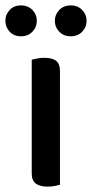

<svg xmlns="http://www.w3.org/2000/svg" viewBox="-45 -686 342 714"><path d="M178 1Q172 3 159.5 5.5Q147 8 132 8Q103 8 88 -3.5Q73 -15 73 -41V-464Q80 -466 93 -468.5Q106 -471 120 -471Q150 -471 164 -459.5Q178 -448 178 -422ZM92 -609Q92 -585 75.5 -568Q59 -551 33 -551Q7 -551 -9 -568Q-25 -585 -25 -609Q-25 -632 -9 -649Q7 -666 33 -666Q59 -666 75.5 -649Q92 -632 92 -609ZM277 -609Q277 -585 260.5 -568Q244 -551 218 -551Q192 -551 175.5 -568Q159 -585 159 -609Q159 -632 175.5 -649Q192 -666 218 -666Q244 -666 260.5 -649Q277 -632 277 -609Z"/></svg>

Font: Baloo Bhai 2 Medium
Style: Regular
Weight: 500
Designer: Supriya Tembe, Noopur Datye and Ek Type
Foundry: Ek Type
Version: Version 1.640;PS 1.000;hotconv 16.6.51;makeotf.lib2.5.65220;